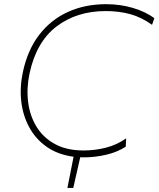

<svg xmlns="http://www.w3.org/2000/svg" viewBox="-20 -745 760 920"><path d="M303 155.5Q310.5 118 317.8 80.8Q325 43.5 332.5 6Q257.5 -4 204.5 -41Q151.5 -78 120.8 -134Q90 -190 82 -258.2Q74 -326.5 89.5 -399Q112 -505.5 167.8 -578Q223.5 -650.5 305.5 -687.8Q387.5 -725 488.5 -725Q556 -725 616.8 -707Q677.5 -689 719.5 -658L708.5 -626Q657 -663 603.2 -677.5Q549.5 -692 486.5 -692Q348 -692 251 -618.2Q154 -544.5 121.5 -393Q106.5 -322 114.8 -256Q123 -190 155 -137.8Q187 -85.5 243.2 -54.8Q299.5 -24 380.5 -24Q434.5 -24 487 -37.2Q539.5 -50.5 584.5 -82L582.5 -42Q542 -16 488.8 -3.5Q435.5 9 381.5 9Q373 9 364.5 8.5Q356 45 347.8 82Q339.5 119 331 155.5Z"/></svg>

Font: Commissioner Thin
Style: Italic
Weight: 100
Italic angle: -12°
Designer: Kostas Bartsokas
Foundry: Kostas Bartsokas
Version: Version 1.000; ttfautohint (v1.8.3)